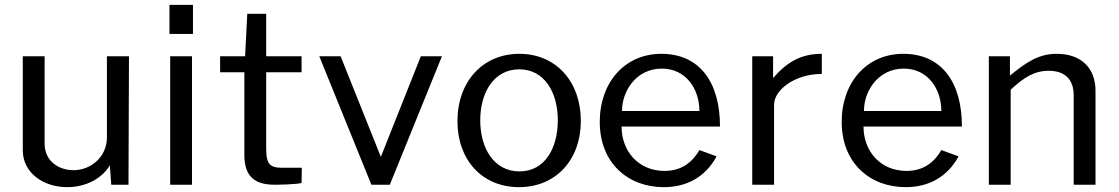

<svg xmlns="http://www.w3.org/2000/svg" viewBox="-20 -762 4614 792"><path d="M283 -60C226 -60 164 -94 164 -170V-530H74V-142C74 -49 159 10 257 10C331 10 399 -23 433 -80L439 0H510L512 -530H421V-194C421 -118 358 -60 283 -60Z M776 -742H679V-622H776ZM772 -530H682V0H772Z M1224 -464V-530H1078V-705H1000L991 -530H888V-464H988V-123C988 -38 1027 0 1112 0C1129 0 1198 -1 1224 -7L1225 -70H1143C1096 -70 1078 -83 1078 -148V-464Z M1803 -530H1716L1551 -115L1385 -530H1297L1512 0H1588Z M2121 10C2273 10 2376 -103 2376 -263C2376 -425 2274 -540 2122 -540C1972 -540 1867 -426 1867 -262C1867 -102 1969 10 2121 10ZM2123 -55C2017 -55 1961 -151 1961 -266C1961 -380 2017 -476 2122 -476C2226 -476 2281 -381 2281 -266C2281 -150 2227 -55 2123 -55Z M2544 -240H2950C2950 -423 2866 -540 2708 -540C2558 -540 2454 -423 2454 -259C2454 -90 2570 10 2718 10C2813 10 2890 -32 2936 -117L2865 -143C2832 -86 2785 -57 2721 -57C2615 -57 2544 -137 2544 -240ZM2546 -304C2545 -384 2603 -479 2710 -479C2809 -479 2865 -396 2865 -304Z M3083 0H3173V-330C3173 -390 3257 -457 3370 -457V-540C3286 -540 3228 -508 3169 -440V-530H3083Z M3542 -240H3948C3948 -423 3864 -540 3706 -540C3556 -540 3452 -423 3452 -259C3452 -90 3568 10 3716 10C3811 10 3888 -32 3934 -117L3863 -143C3830 -86 3783 -57 3719 -57C3613 -57 3542 -137 3542 -240ZM3544 -304C3543 -384 3601 -479 3708 -479C3807 -479 3863 -396 3863 -304Z M4059 0H4149V-392C4204 -443 4247 -470 4306 -470C4375 -470 4409 -432 4409 -369V0H4499V-388C4499 -479 4442 -540 4339 -540C4266 -540 4215 -507 4146 -450V-530H4059Z"/></svg>

Font: 18Franklin
Style: Regular
Weight: 400
Designer: Pablo Impallari, Rodrigo Fuenzalida (Modified by Dan O. Williams)
Version: Version 0.025;PS 000.025;hotconv 1.0.88;makeotf.lib2.5.64775